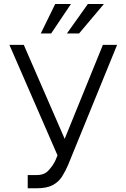

<svg xmlns="http://www.w3.org/2000/svg" viewBox="-20 -958 650 987"><path d="M122.5 9.9V-58.2H170.1Q208.1 -58.2 229.9 -82.4Q251.8 -106.5 263.8 -131L275.6 -159.4L28.4 -727.3H102.3L312.5 -244.3L508.9 -727.3H582L329.9 -109.7Q316.1 -77.8 299 -50.6Q282 -23.4 251.6 -6.7Q221.2 9.9 167.3 9.9ZM323.9 -785.9 431.8 -937.5H514.2L386.4 -785.9ZM189.6 -785.9 263.8 -937.5H344.8L242.9 -785.9Z"/></svg>

Font: Inter UI Light
Style: Regular
Weight: 300
Designer: Rasmus Andersson
Foundry: rsms
Version: 3.2;8d6f07862